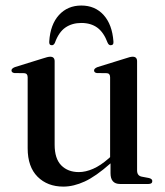

<svg xmlns="http://www.w3.org/2000/svg" viewBox="-20 -665 596 694"><path d="M80 -129V-385.5Q80 -399.5 68 -400.5L32 -401Q21.5 -402.5 21.5 -410.5Q21.5 -417.5 34 -422.5L134 -453.5Q153 -460 161.5 -460Q177.5 -460 177.5 -443.5V-142Q177.5 -91.5 201.5 -67.2Q225.5 -43 265 -43Q289.5 -43 316.5 -54.8Q343.5 -66.5 373 -92.5L378 -97V-385.5Q378 -399.5 366.5 -400.5L330 -401Q320 -402.5 320 -410.5Q320 -417.5 332.5 -422.5L432.5 -453.5Q451 -460 459.5 -460Q475.5 -460 475.5 -443.5V-49Q475.5 -30 492 -26.5L518.5 -21.5Q530.5 -18.5 530.5 -10.5Q530.5 0 516.5 0H414Q379.5 0 379.5 -39V-74.5Q326.5 -27.5 286.2 -9Q246 9.5 209 9.5Q151.5 9.5 115.8 -26.2Q80 -62 80 -129ZM274 -582Q240.5 -582 216.5 -565.5Q192.5 -549 178.5 -510.5Q174.5 -501.5 167.5 -501.5Q156.5 -501.5 158 -515.5Q162 -576.5 193.2 -610.8Q224.5 -645 274 -645Q323.5 -645 354.5 -610.8Q385.5 -576.5 390 -515.5Q391.5 -501.5 380 -501.5Q373 -501.5 369 -510.5Q355 -548 331.8 -565Q308.5 -582 274 -582Z"/></svg>

Font: Fraunces 72pt
Style: Regular
Weight: 400
Version: Version 1.000;[0bf87f6ff]